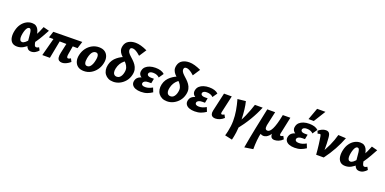

<svg xmlns="http://www.w3.org/2000/svg" viewBox="-7 -1781 6297 3140"><g transform="rotate(20 3141.5 -211.0)"><path d="M165 11Q106 11 74 -21Q42 -53 35 -106.5Q28 -160 43 -223Q58 -289 92 -336.5Q126 -384 172.5 -409.5Q219 -435 270 -435Q312 -435 338.5 -418Q365 -401 380 -372.5Q395 -344 402.5 -309.5Q410 -275 413 -240Q417 -198 421.5 -163Q426 -128 436 -106.5Q446 -85 467 -85Q476 -85 487.5 -89Q499 -93 511 -102L537 -55Q517 -30 483.5 -10Q450 10 412 10Q375 10 354 -9Q333 -28 322.5 -58.5Q312 -89 308 -126Q304 -163 301 -200Q298 -244 293.5 -276Q289 -308 280.5 -325.5Q272 -343 254 -343Q236 -343 222 -327Q208 -311 197.5 -283.5Q187 -256 180 -222Q172 -182 173 -151.5Q174 -121 185.5 -103.5Q197 -86 219 -86Q244 -86 272 -109Q300 -132 328 -169Q356 -206 382 -252.5Q408 -299 430 -347Q452 -395 468 -437L570 -410Q539 -353 505.5 -293.5Q472 -234 434 -179.5Q396 -125 354.5 -82Q313 -39 266 -14Q219 11 165 11Z M948 8Q915 8 894.5 -7Q874 -22 869 -54.5Q864 -87 876 -141L935 -412H1042L998 -156Q996 -145 995.5 -129.5Q995 -114 1000 -103Q1005 -92 1019 -92Q1026 -92 1037 -96Q1048 -100 1063 -110L1090 -57Q1070 -39 1045.5 -24Q1021 -9 996 -0.5Q971 8 948 8ZM604 0 713 -412H815L736 0ZM1107 -303 607 -309 643 -419 1145 -425Z M1330 14Q1264 14 1224 -15.5Q1184 -45 1169.5 -95.5Q1155 -146 1169 -207Q1184 -276 1223 -328Q1262 -380 1317 -409Q1372 -438 1435 -438Q1499 -438 1539 -409.5Q1579 -381 1594 -331Q1609 -281 1595 -218Q1581 -152 1543 -99.5Q1505 -47 1450 -16.5Q1395 14 1330 14ZM1354 -81Q1382 -81 1401.5 -99.5Q1421 -118 1434.5 -150Q1448 -182 1455 -221Q1467 -277 1456.5 -309.5Q1446 -342 1412 -342Q1387 -342 1367 -326Q1347 -310 1333 -279Q1319 -248 1310 -204Q1299 -145 1310 -113Q1321 -81 1354 -81Z M1841 14Q1791 14 1754 -4Q1717 -22 1693.5 -53.5Q1670 -85 1663 -127Q1656 -169 1667 -217Q1678 -265 1702.5 -301Q1727 -337 1759 -362.5Q1791 -388 1824 -406Q1857 -424 1884.5 -434.5Q1912 -445 1928 -451L1963 -396Q1925 -379 1893 -352.5Q1861 -326 1839 -289.5Q1817 -253 1807 -206Q1798 -165 1803.5 -137.5Q1809 -110 1825.5 -96.5Q1842 -83 1867 -83Q1896 -83 1915.5 -99Q1935 -115 1947 -139.5Q1959 -164 1964 -190Q1975 -239 1963.5 -275Q1952 -311 1927.5 -340Q1903 -369 1874.5 -395Q1846 -421 1822 -448.5Q1798 -476 1787 -510Q1776 -544 1787 -590Q1802 -652 1852.5 -681.5Q1903 -711 1973 -711Q2016 -711 2066.5 -697Q2117 -683 2177 -655L2095 -530Q2076 -548 2052 -566Q2028 -584 2003.5 -596Q1979 -608 1957 -608Q1942 -608 1930 -602Q1918 -596 1915 -578Q1910 -551 1924.5 -527.5Q1939 -504 1964.5 -480.5Q1990 -457 2018.5 -430.5Q2047 -404 2070.5 -370.5Q2094 -337 2103.5 -295Q2113 -253 2100 -199Q2085 -134 2045.5 -86.5Q2006 -39 1953 -12.5Q1900 14 1841 14Z M2322 14Q2266 14 2225.5 -2Q2185 -18 2166.5 -49.5Q2148 -81 2160 -125Q2174 -180 2232 -203.5Q2290 -227 2369 -227L2363 -183Q2315 -183 2276 -199.5Q2237 -216 2219 -247Q2201 -278 2213 -322Q2222 -359 2250 -384.5Q2278 -410 2321 -424Q2364 -438 2418 -438Q2468 -438 2508 -426Q2548 -414 2575 -388L2518 -306Q2504 -323 2475.5 -335.5Q2447 -348 2408 -348Q2375 -348 2357 -338Q2339 -328 2334 -310Q2331 -295 2338.5 -283.5Q2346 -272 2362.5 -266Q2379 -260 2403 -260H2452L2436 -177H2388Q2348 -177 2325 -164Q2302 -151 2298 -132Q2294 -109 2310.5 -96Q2327 -83 2362 -83Q2398 -83 2428 -93.5Q2458 -104 2488 -121L2517 -48Q2476 -20 2430 -3Q2384 14 2322 14Z M2776 14Q2726 14 2689 -4Q2652 -22 2628.5 -53.5Q2605 -85 2598 -127Q2591 -169 2602 -217Q2613 -265 2637.5 -301Q2662 -337 2694 -362.5Q2726 -388 2759 -406Q2792 -424 2819.5 -434.5Q2847 -445 2863 -451L2898 -396Q2860 -379 2828 -352.5Q2796 -326 2774 -289.5Q2752 -253 2742 -206Q2733 -165 2738.5 -137.5Q2744 -110 2760.5 -96.5Q2777 -83 2802 -83Q2831 -83 2850.5 -99Q2870 -115 2882 -139.5Q2894 -164 2899 -190Q2910 -239 2898.5 -275Q2887 -311 2862.5 -340Q2838 -369 2809.5 -395Q2781 -421 2757 -448.5Q2733 -476 2722 -510Q2711 -544 2722 -590Q2737 -652 2787.5 -681.5Q2838 -711 2908 -711Q2951 -711 3001.5 -697Q3052 -683 3112 -655L3030 -530Q3011 -548 2987 -566Q2963 -584 2938.5 -596Q2914 -608 2892 -608Q2877 -608 2865 -602Q2853 -596 2850 -578Q2845 -551 2859.5 -527.5Q2874 -504 2899.5 -480.5Q2925 -457 2953.5 -430.5Q2982 -404 3005.5 -370.5Q3029 -337 3038.5 -295Q3048 -253 3035 -199Q3020 -134 2980.5 -86.5Q2941 -39 2888 -12.5Q2835 14 2776 14Z M3257 14Q3201 14 3160.5 -2Q3120 -18 3101.5 -49.5Q3083 -81 3095 -125Q3109 -180 3167 -203.5Q3225 -227 3304 -227L3298 -183Q3250 -183 3211 -199.5Q3172 -216 3154 -247Q3136 -278 3148 -322Q3157 -359 3185 -384.5Q3213 -410 3256 -424Q3299 -438 3353 -438Q3403 -438 3443 -426Q3483 -414 3510 -388L3453 -306Q3439 -323 3410.5 -335.5Q3382 -348 3343 -348Q3310 -348 3292 -338Q3274 -328 3269 -310Q3266 -295 3273.5 -283.5Q3281 -272 3297.5 -266Q3314 -260 3338 -260H3387L3371 -177H3323Q3283 -177 3260 -164Q3237 -151 3233 -132Q3229 -109 3245.5 -96Q3262 -83 3297 -83Q3333 -83 3363 -93.5Q3393 -104 3423 -121L3452 -48Q3411 -20 3365 -3Q3319 14 3257 14Z M3615 8Q3588 8 3567.5 -3Q3547 -14 3539 -39Q3531 -64 3540 -105L3612 -424H3747L3681 -131Q3677 -113 3680 -102Q3683 -91 3696 -91Q3704 -91 3713 -94Q3722 -97 3736 -106L3763 -55Q3729 -23 3690.5 -7.5Q3652 8 3615 8Z M4002 47 3953 -1Q4024 -107 4070.5 -213Q4117 -319 4150 -424H4285Q4237 -306 4167 -189Q4097 -72 4002 47ZM3991 239 3863 211Q3869 190 3874.5 170Q3880 150 3884 130Q3905 35 3905.5 -53.5Q3906 -142 3891 -231Q3876 -320 3849 -416L3990 -431Q4006 -371 4015 -292.5Q4024 -214 4026.5 -130.5Q4029 -47 4024 30.5Q4019 108 4007 166Q4003 188 3999 205.5Q3995 223 3991 239Z M4224 289Q4254 113 4290.5 -65.5Q4327 -244 4365 -424H4502L4448 -178Q4445 -158 4445.5 -139.5Q4446 -121 4455.5 -109Q4465 -97 4487 -97Q4506 -97 4524.5 -113.5Q4543 -130 4562 -167.5Q4581 -205 4599.5 -268Q4618 -331 4636 -423H4698Q4668 -276 4629.5 -181Q4591 -86 4546.5 -40Q4502 6 4453 6Q4442 6 4430.5 3Q4419 0 4408 -5.5Q4397 -11 4388 -18.5Q4379 -26 4374 -36L4407 -44Q4387 33 4380 111Q4373 189 4373 266ZM4645 8Q4619 8 4601.5 -3Q4584 -14 4577 -38.5Q4570 -63 4578 -103L4645 -423L4767 -424L4705 -131Q4701 -111 4704 -101Q4707 -91 4721 -91Q4728 -91 4737 -94Q4746 -97 4760 -106L4787 -55Q4754 -22 4716.5 -7Q4679 8 4645 8Z M4997 14Q4941 14 4900.5 -2Q4860 -18 4841.5 -49.5Q4823 -81 4835 -125Q4849 -180 4907 -203.5Q4965 -227 5044 -227L5038 -183Q4990 -183 4951 -199.5Q4912 -216 4894 -247Q4876 -278 4888 -322Q4897 -359 4925 -384.5Q4953 -410 4996 -424Q5039 -438 5093 -438Q5143 -438 5183 -426Q5223 -414 5250 -388L5193 -306Q5179 -323 5150.5 -335.5Q5122 -348 5083 -348Q5050 -348 5032 -338Q5014 -328 5009 -310Q5006 -295 5013.5 -283.5Q5021 -272 5037.5 -266Q5054 -260 5078 -260H5127L5111 -177H5063Q5023 -177 5000 -164Q4977 -151 4973 -132Q4969 -109 4985.5 -96Q5002 -83 5037 -83Q5073 -83 5103 -93.5Q5133 -104 5163 -121L5192 -48Q5151 -20 5105 -3Q5059 14 4997 14ZM5053 -505 5128 -711H5273L5145 -505Z M5370 0Q5367 -43 5362.5 -87Q5358 -131 5353 -171.5Q5348 -212 5342.5 -246.5Q5337 -281 5333 -306Q5330 -326 5326 -333Q5322 -340 5310 -340Q5301 -340 5292.5 -337.5Q5284 -335 5276 -330L5256 -376Q5285 -402 5319.5 -417Q5354 -432 5386 -432Q5416 -432 5432.5 -419Q5449 -406 5456 -383Q5463 -360 5465 -330Q5470 -279 5471 -231Q5472 -183 5472 -134.5Q5472 -86 5469 -33L5422 -40Q5487 -137 5531 -234Q5575 -331 5601 -427L5735 -420Q5695 -315 5637.5 -210Q5580 -105 5502 0Z M5878 11Q5819 11 5787 -21Q5755 -53 5748 -106.5Q5741 -160 5756 -223Q5771 -289 5805 -336.5Q5839 -384 5885.5 -409.5Q5932 -435 5983 -435Q6025 -435 6051.5 -418Q6078 -401 6093 -372.5Q6108 -344 6115.5 -309.5Q6123 -275 6126 -240Q6130 -198 6134.5 -163Q6139 -128 6149 -106.5Q6159 -85 6180 -85Q6189 -85 6200.5 -89Q6212 -93 6224 -102L6250 -55Q6230 -30 6196.5 -10Q6163 10 6125 10Q6088 10 6067 -9Q6046 -28 6035.5 -58.5Q6025 -89 6021 -126Q6017 -163 6014 -200Q6011 -244 6006.5 -276Q6002 -308 5993.5 -325.5Q5985 -343 5967 -343Q5949 -343 5935 -327Q5921 -311 5910.5 -283.5Q5900 -256 5893 -222Q5885 -182 5886 -151.5Q5887 -121 5898.5 -103.5Q5910 -86 5932 -86Q5957 -86 5985 -109Q6013 -132 6041 -169Q6069 -206 6095 -252.5Q6121 -299 6143 -347Q6165 -395 6181 -437L6283 -410Q6252 -353 6218.5 -293.5Q6185 -234 6147 -179.5Q6109 -125 6067.5 -82Q6026 -39 5979 -14Q5932 11 5878 11Z"/></g></svg>

Font: Ysabeau Office ExtraBold
Style: Italic
Weight: 800
Italic angle: -12°
Designer: Christian Thalmann (Catharsis Fonts)
Version: Version 2.001;gftools[0.9.30]; featfreeze: tnum,lnum,ss02